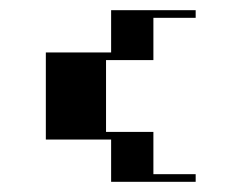

<svg xmlns="http://www.w3.org/2000/svg" viewBox="-20 -474 474 377"><path d="M198.2 -200H70V-371H198.2V-454H364.2V-439H281.2V-356H188.2V-215H281.2V-132H364.2V-117H198.2Z"/></svg>

Font: Facade Sud
Style: Regular
Weight: 100
Designer: Éléonore Fines
Foundry: Velvetyne Type Foundry
Version: Version 1.001;Glyphs 3.2 (3202)